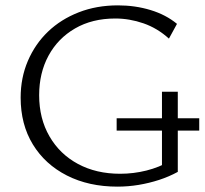

<svg xmlns="http://www.w3.org/2000/svg" viewBox="-20 -687 765 716"><path d="M418 9Q311 9 229.5 -32.5Q148 -74 102.5 -148.5Q57 -223 57 -323Q57 -397 84 -460Q111 -523 159 -569Q207 -615 273.5 -641Q340 -667 420 -667Q484 -667 541.5 -649.5Q599 -632 640 -598L610 -543Q567 -582 515 -600Q463 -618 410 -618Q324 -618 260 -581Q196 -544 161 -479.5Q126 -415 126 -332Q126 -245 164.5 -178.5Q203 -112 271 -75.5Q339 -39 428 -39Q478 -39 526 -51Q574 -63 615 -87L584 -47V-345H643V-46Q610 -28 573 -16Q536 -4 497 2.5Q458 9 418 9ZM415 -200V-246H723V-200Z"/></svg>

Font: Ysabeau Office Light
Style: Regular
Weight: 300
Designer: Christian Thalmann (Catharsis Fonts)
Version: Version 2.001;gftools[0.9.30]; featfreeze: tnum,lnum,ss02